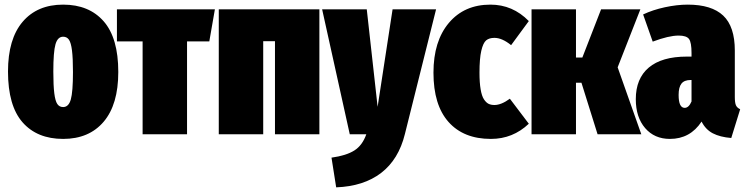

<svg xmlns="http://www.w3.org/2000/svg" viewBox="-20 -574 3192 821"><path d="M485.8 -266.1Q485.8 -127 423.3 -53.5Q360.8 20 250 20Q138.7 20 76.4 -51Q14.2 -122.1 14.2 -268.1Q14.2 -407.2 76.7 -480.7Q139.2 -554.2 250 -554.2Q360.8 -554.2 423.3 -482.9Q485.8 -411.6 485.8 -266.1ZM250 -417Q226.6 -417 217.3 -384.8Q208 -352.5 208 -268.1Q208 -208 212.2 -175Q216.3 -142.1 225.1 -129.2Q233.9 -116.2 250 -116.2Q273.4 -116.2 282.7 -148.4Q292 -180.7 292 -266.1Q292 -325.7 287.8 -358.4Q283.7 -391.1 274.9 -404.1Q266.1 -417 250 -417Z M898.9 -534.2 875 -397H779.8V0H589.8V-397H480V-534.2Z M1155.8 0V-397.9H1105.5V0H915.5V-534.2H1345.7V0Z M1844.7 -534.2 1711.4 -1Q1684.6 107.9 1609.9 165.3Q1535.2 222.7 1417.5 227.1L1397.5 100.1Q1460.9 91.3 1495.4 69.3Q1529.8 47.4 1546.4 0H1475.6L1357.4 -534.2H1548.3L1594.7 -117.2L1658.7 -534.2Z M2077.1 -554.2Q2172.4 -554.2 2241.2 -483.9L2165.5 -380.9Q2127 -412.1 2094.2 -412.1Q2071.8 -412.1 2058.8 -401.4Q2045.9 -390.6 2038.1 -357.2Q2030.3 -323.7 2030.3 -263.2Q2030.3 -220.7 2035.2 -192.1Q2040 -163.6 2049.3 -149.4Q2058.6 -135.3 2069.1 -130.1Q2079.6 -125 2094.2 -125Q2123.5 -125 2160.2 -151.9L2241.2 -44.9Q2172.9 20 2079.1 20Q1962.4 20 1897.9 -52.5Q1833.5 -125 1833.5 -263.2Q1833.5 -397.9 1899.4 -476.1Q1965.3 -554.2 2077.1 -554.2Z M2718.3 -534.2 2621.1 -286.1 2722.2 0H2535.2L2466.3 -220.2H2442.9V0H2252.9V-534.2H2442.9V-328.1H2470.2L2550.3 -534.2Z M3122.1 -159.2Q3122.1 -135.3 3126.7 -124.3Q3131.3 -113.3 3145 -106.9L3106.9 16.1Q3059.1 12.2 3028.1 -3.9Q2997.1 -20 2980 -54.2Q2931.2 20 2844.7 20Q2778.3 20 2738.5 -26.4Q2698.7 -72.8 2698.7 -149.9Q2698.7 -238.3 2754.4 -285.2Q2810.1 -332 2917 -332H2937V-347.2Q2937 -392.6 2926.3 -407.2Q2915.5 -421.9 2881.8 -421.9Q2839.8 -421.9 2771 -396L2730 -512.2Q2771 -531.7 2823 -543Q2875 -554.2 2920.9 -554.2Q3022.9 -554.2 3072.5 -507.3Q3122.1 -460.4 3122.1 -357.9ZM2907.7 -112.8Q2925.3 -112.8 2937 -140.1V-231.9H2933.1Q2906.2 -231.9 2894 -216.6Q2881.8 -201.2 2881.8 -168Q2881.8 -112.8 2907.7 -112.8Z"/></svg>

Font: Fira Sans Compressed Heavy
Style: Regular
Weight: 900
Width: 1
Designer: Carrois Corporate & Edenspiekermann AG
Foundry: Carrois Corporate GbR & Edenspiekermann AG
Version: Version 4.203;PS 004.203;hotconv 1.0.88;makeotf.lib2.5.64775